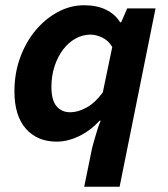

<svg xmlns="http://www.w3.org/2000/svg" viewBox="-20 -528 640 732"><path d="M301 184 329 47Q330 40 333.5 27.5Q337 15 341.5 -1Q346 -17 351.5 -34.5Q357 -52 364 -68H360Q325 -30 281.5 -9Q238 12 196 12Q122 12 78.5 -37.5Q35 -87 35 -180Q35 -248 56.5 -307.5Q78 -367 115 -411.5Q152 -456 200 -482Q248 -508 301 -508Q350 -508 385 -490.5Q420 -473 438 -443H442L465 -496H573L436 184ZM248 -100Q277 -100 310 -118Q343 -136 372 -176L408 -349Q393 -374 369.5 -385Q346 -396 325 -396Q295 -396 268 -381Q241 -366 220.5 -339Q200 -312 188 -275.5Q176 -239 176 -197Q176 -146 195.5 -123Q215 -100 248 -100Z"/></svg>

Font: Source Code Pro
Style: Bold Italic
Weight: 700
Italic angle: -11°
Monospace: yes
Designer: Paul D. Hunt, Teo Tuominen
Foundry: Adobe Systems Incorporated
Version: Version 1.050;PS 1.000;hotconv 16.6.51;makeotf.lib2.5.65220